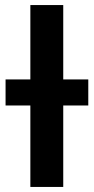

<svg xmlns="http://www.w3.org/2000/svg" viewBox="-20 -726 371 759"><path d="M230 13H100V-309H2V-412H100V-706H230V-412H329V-309H230Z"/></svg>

Font: Repo
Style: DemiBold
Weight: 600
Designer: Stefan Peev
Foundry: Context Ltd
Version: Version 001.000